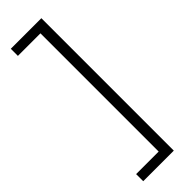

<svg xmlns="http://www.w3.org/2000/svg" viewBox="-292 -727 897 897"><g transform="rotate(-45 156.5 -278.5)"><path d="M31 112H180V-669H31V-716H233V159H31Z"/></g></svg>

Font: Noto Sans Khmer UI Condensed Light
Style: Regular
Weight: 300
Width: 3
Designer: Danh Hong and the Monotype Design Team
Foundry: Monotype Imaging Inc.
Version: Version 2.002; ttfautohint (v1.8.4.7-5d5b)